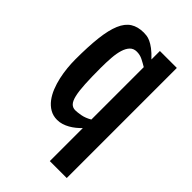

<svg xmlns="http://www.w3.org/2000/svg" viewBox="-243 -724 1002 1002"><g transform="rotate(45 258.0 -223.5)"><path d="M453.1 187.5H328.1V-56.2Q315.9 -43.5 301.5 -31.7Q287.1 -20 271.2 -11Q255.4 -2 238 3.4Q220.7 8.8 203.1 8.8Q172.9 8.8 149.4 -4.9Q126 -18.6 108.6 -41.3Q91.3 -64 79.3 -93.8Q67.4 -123.5 60.3 -155.8Q53.2 -188 50 -220.5Q46.9 -252.9 46.9 -281.2Q46.9 -377.9 54.7 -445.1Q62.5 -512.2 80.3 -554.2Q98.1 -596.2 127.7 -615Q157.2 -633.8 201.2 -633.8Q210.4 -633.8 222.4 -632.3Q234.4 -630.9 249.8 -624Q265.1 -617.2 284.4 -602.8Q303.7 -588.4 328.1 -562.5V-625H453.1ZM328.1 -505.9Q308.6 -517.6 288.8 -527.6Q269 -537.6 245.6 -537.6Q222.2 -537.6 207.8 -522.7Q193.4 -507.8 185.3 -481.7Q177.2 -455.6 174.6 -420.2Q171.9 -384.8 171.9 -343.8Q171.9 -273.9 174.6 -226.1Q177.2 -178.2 184.1 -148.9Q190.9 -119.6 203.1 -106.7Q215.3 -93.8 234.4 -93.8Q249.5 -93.8 274.9 -98.4Q300.3 -103 328.1 -119.1Z"/></g></svg>

Font: tigers
Style: Regular
Weight: 400
Designer: vernon adams
Foundry: vernon adams
Version: Version 1.2